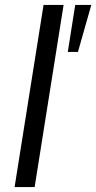

<svg xmlns="http://www.w3.org/2000/svg" viewBox="-20 -756 389 776"><path d="M39 0 156 -736H237L120 0ZM254 -546 284 -736H349L295 -546Z"/></svg>

Font: Mulish
Style: Italic
Weight: 400
Italic angle: -9°
Designer: Vernon Adams
Foundry: Vernon Adams
Version: Version 3.603; ttfautohint (v1.8.3)